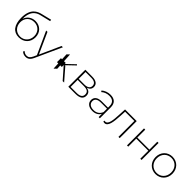

<svg xmlns="http://www.w3.org/2000/svg" viewBox="340 -2356 4149 4149"><g transform="rotate(45 2414.5 -281.5)"><path d="M343 -29C218 -29 129 -124 129 -253C129 -381 218 -469 343 -469C468 -469 557 -380 557 -252C557 -124 468 -29 343 -29ZM336 4C492 4 595 -104 595 -253C595 -401 492 -504 347 -504C233 -504 144 -437 113 -337V-339C113 -615 270 -653 351 -672L570 -725L563 -761L335 -705C230 -680 76 -617 76 -337C76 -116 171 4 336 4Z M693 -520H652L888 -2L857 67C823 141 787 164 738 164C698 164 668 151 640 122L619 151C648 182 690 198 737 198C803 198 852 167 893 76L1164 -520H1124L909 -42Z M1401 -203H1448V-257L1450 -259L1677 0H1722L1480 -279L1461 -269L1657 -457L1638 -476L1448 -294V-324H1394L1383 -520L1327 -467L1334 -324H1301V-203H1340L1347 -51L1406 -106Z M2078 -248C2181 -248 2227 -215 2227 -140C2227 -65 2172 -32 2069 -32H1888V-248ZM2062 -488C2155 -488 2208 -453 2208 -384C2208 -315 2155 -279 2062 -279H1888V-488ZM2069 0C2201 0 2265 -49 2265 -138C2265 -210 2228 -254 2147 -268C2208 -284 2246 -324 2246 -388C2246 -474 2176 -520 2064 -520H1850V0Z M2776 -151C2744 -73 2683 -28 2589 -28C2493 -28 2437 -74 2437 -146C2437 -209 2479 -256 2590 -256H2776ZM2586 4C2679 4 2744 -36 2777 -100V0H2814V-334C2814 -459 2745 -524 2619 -524C2539 -524 2464 -495 2414 -449L2434 -421C2478 -462 2543 -489 2617 -489C2721 -489 2776 -436 2776 -335V-287H2590C2448 -287 2399 -221 2399 -144C2399 -56 2469 4 2586 4Z M2917 -2C2931 2 2944 4 2956 4C3062 4 3081 -159 3091 -340L3099 -486H3382V0H3420V-520H3064L3055 -345C3047 -186 3036 -31 2946 -31C2939 -31 2930 -33 2921 -35Z M3681 0V-245H4050V0H4088V-520H4050V-278H3681V-520H3643V0Z M4514 4C4662 4 4771 -106 4771 -260C4771 -415 4662 -524 4514 -524C4367 -524 4257 -415 4257 -260C4257 -106 4367 4 4514 4ZM4514 -31C4389 -31 4295 -125 4295 -260C4295 -396 4389 -489 4514 -489C4639 -489 4733 -396 4733 -260C4733 -125 4639 -31 4514 -31Z"/></g></svg>

Font: Montserrat-Alt1 ExtLt
Style: Regular
Weight: 200
Designer: Differentunic
Foundry: Differentunic
Version: Version 7.222